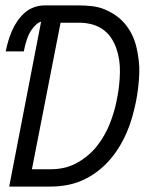

<svg xmlns="http://www.w3.org/2000/svg" viewBox="-20 -690 590 710"><path d="M14 0 132 -610Q122 -607 113.5 -599Q105 -591 98 -581.5Q91 -572 86.5 -562Q82 -552 78.5 -541.5Q75 -531 72.5 -520.5Q70 -510 68 -500H1Q5 -519 10.5 -538Q16 -557 24 -575.5Q32 -594 43.5 -611Q55 -628 70.5 -642Q86 -656 105.5 -663Q125 -670 144 -670H271Q297 -670 322 -667Q347 -664 369 -654.5Q391 -645 410 -631.5Q429 -618 444 -599.5Q459 -581 469 -560Q479 -539 484.5 -515.5Q490 -492 493 -467.5Q496 -443 495 -417.5Q494 -392 491 -366.5Q488 -341 483 -315Q477 -286 469 -257.5Q461 -229 449 -201Q437 -173 420.5 -146Q404 -119 383 -95.5Q362 -72 336 -53Q310 -34 282 -22Q254 -10 224.5 -5Q195 0 166 0ZM98 -64H165Q189 -64 212.5 -68.5Q236 -73 258.5 -84.5Q281 -96 301.5 -112.5Q322 -129 337.5 -148.5Q353 -168 365.5 -190Q378 -212 387 -235Q396 -258 402.5 -281Q409 -304 413 -327Q418 -351 420.5 -375Q423 -399 423.5 -423Q424 -447 420.5 -469.5Q417 -492 409.5 -513Q402 -534 389.5 -552Q377 -570 358.5 -582.5Q340 -595 318 -600.5Q296 -606 272 -606H204Z"/></svg>

Font: Lode Term
Style: Italic
Weight: 400
Italic angle: -11°
Monospace: yes
Designer: Belleve Invis
Foundry: Belleve Invis
Version: Version 29.2.0